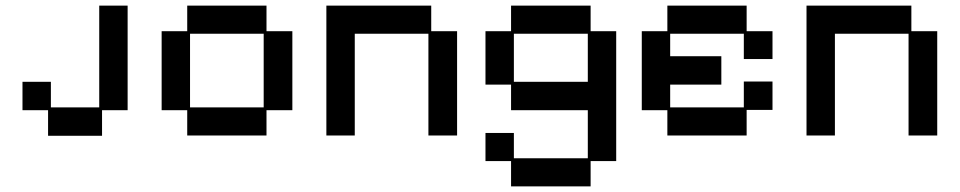

<svg xmlns="http://www.w3.org/2000/svg" viewBox="-20 -470 3415 683"><path d="M151 13V-78H60V-179H161V-88H333V-450H434V-78H343V13Z M646 12V-78H555V-359H646V-450H928V-359H1020V-78H928V12ZM656 -88H918V-350H656Z M1141 12V-450H1514V-359H1606V12H1504V-350H1242V12Z M1798 193V103H1707V3H1808V93H2071V-78H1798V-169H1707V-359H1798V-450H2081V-359H2172V103H2081V193ZM1808 -179H2071V-350H1808Z M2354 12V-78H2263V-359H2354V-450H2636V-359H2728V-260H2626V-350H2364V-270H2546V-169H2364V-88H2626V-180H2728V-79H2636V12Z M2849 12V-450H3222V-359H3314V12H3212V-350H2950V12Z"/></svg>

Font: Pixelify Sans
Style: Regular
Weight: 400
Designer: Stefie Justprince
Foundry: Typecalism Foundryline
Version: Version 1.000;February 13, 2025;FontCreator 15.0.0.3015 64-b